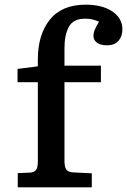

<svg xmlns="http://www.w3.org/2000/svg" viewBox="-20 -802 544 822"><path d="M56 0V-61L108 -63Q126 -64 134 -74Q142 -84 142 -111V-450H55V-507L142 -518V-547Q142 -654 193.5 -718Q245 -782 347 -782Q418 -782 461 -753Q504 -724 504 -676Q504 -646 487 -627Q470 -608 439 -608Q411 -608 395.5 -619Q380 -630 380 -649Q380 -660 385 -673Q390 -686 404 -709Q391 -715 377 -718.5Q363 -722 344 -722Q294 -722 275 -687.5Q256 -653 256 -596V-521H412V-450H256V-114Q256 -90 262.5 -78Q269 -66 292 -64L373 -60V0Z"/></svg>

Font: Literata 7pt Medium
Style: Regular
Weight: 500
Designer: Latin by Veronika Burian and Jose Scaglione. Greek by Irene Vlachou. Cyrillic by Vera Evstafieva.
Foundry: TypeTogether
Version: Version 3.002